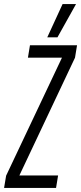

<svg xmlns="http://www.w3.org/2000/svg" viewBox="-52 -922 398 942"><path d="M-32 0 -22 -60 252 -639H85L95 -700H326L316 -639L43 -61H233L223 0ZM180 -739 255 -902H321L230 -739Z"/></svg>

Font: Georama ExtraCondensed
Style: Italic
Weight: 400
Width: 2
Italic angle: -9°
Designer: Jean-Baptiste Levee
Foundry: Production Type
Version: Version 1.000